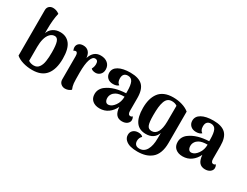

<svg xmlns="http://www.w3.org/2000/svg" viewBox="-86 -1369 2865 2230"><g transform="rotate(30 1346.5 -254.5)"><path d="M276.9 14.2Q210 14.2 151.6 -3.4Q93.3 -21 58.1 -51.8V-662.1Q58.1 -694.8 78.6 -713.9Q99.1 -732.9 130.9 -732.9Q175.8 -732.9 215.8 -703.1Q193.8 -612.8 193.8 -484.9V-431.2Q210.4 -478 249.5 -504.4Q288.6 -530.8 344.2 -530.8Q427.7 -530.8 474.9 -469.5Q522 -408.2 522 -276.9Q522 -136.7 462.4 -61.3Q402.8 14.2 276.9 14.2ZM194.8 -61Q226.1 -40 267.1 -40Q289.6 -40 306.9 -48.6Q324.2 -57.1 335.9 -73.7Q347.7 -90.3 355.5 -110.6Q363.3 -130.9 367.4 -158.9Q371.6 -187 373.3 -214.6Q375 -242.2 375 -276.9Q375 -373.5 360.1 -416.7Q345.2 -460 311 -460Q273.4 -460 246.6 -430.7Q219.7 -401.4 207.3 -354.2Q194.8 -307.1 194.8 -248Z M715.8 11.2Q682.6 11.2 659.2 -10Q635.7 -31.2 635.7 -66.9V-376Q635.7 -429.2 609.9 -429.2Q590.8 -429.2 583.5 -417Q570.8 -437.5 570.8 -460Q570.8 -491.7 592.3 -511.2Q613.8 -530.8 652.8 -530.8Q696.8 -530.8 723.6 -503.4Q750.5 -476.1 754.9 -421.9Q790 -530.8 886.7 -530.8Q944.8 -530.8 980.7 -500Q1016.6 -469.2 1016.6 -416Q1016.6 -377.4 992.7 -351.8Q968.8 -326.2 932.6 -325.2Q888.7 -325.2 869.6 -347.2Q887.7 -380.4 887.7 -416Q887.7 -467.8 846.7 -467.8Q811 -467.8 791.3 -408.7Q771.5 -349.6 771.5 -234.9Q771.5 -131.3 774.9 -94.2Q778.3 -57.1 794.4 -19Q762.7 10.3 715.8 11.2Z M1478 9.8Q1429.7 9.8 1402.3 -20.8Q1375 -51.3 1369.1 -121.1Q1341.3 -61.5 1292.2 -25.9Q1243.2 9.8 1177.2 9.8Q1118.2 9.8 1081.8 -21Q1045.4 -51.8 1045.4 -107.9Q1045.4 -142.6 1060.5 -171.1Q1075.7 -199.7 1102.3 -219.7Q1128.9 -239.7 1157.5 -253.4Q1186 -267.1 1220.2 -276.9Q1279.8 -293.9 1359.4 -297.9V-323.2Q1359.4 -407.2 1340.8 -446.5Q1322.3 -485.8 1276.4 -485.8Q1245.1 -485.8 1227.3 -468Q1209.5 -450.2 1209.5 -412.1Q1209.5 -357.9 1244.1 -337.9Q1220.2 -314 1171.4 -314Q1124 -314 1096.7 -340.6Q1069.3 -367.2 1069.3 -407.2Q1069.3 -466.3 1127 -498.5Q1184.6 -530.8 1284.2 -530.8Q1397 -530.8 1448.5 -480.2Q1500 -429.7 1500 -314V-145Q1500 -91.8 1533.2 -91.8Q1550.8 -91.8 1560.1 -105Q1573.2 -84 1573.2 -62Q1573.2 -31.7 1547.1 -11Q1521 9.8 1478 9.8ZM1249 -79.1Q1290 -83 1326.7 -133.8Q1363.3 -184.6 1363.3 -253.9Q1289.1 -253.9 1251.5 -231.9Q1226.1 -217.8 1211.2 -194.3Q1196.3 -170.9 1196.3 -142.1Q1196.3 -113.3 1209.5 -94.7Q1222.7 -76.2 1249 -79.1Z M1808.1 224.1Q1754.9 224.1 1713.4 213.1Q1671.9 202.1 1644.5 175.3Q1617.2 148.4 1617.2 108.9Q1617.2 70.8 1643.3 47.9Q1669.4 24.9 1710.9 24.9Q1755.4 24.9 1773.9 47.9Q1744.1 74.7 1744.1 117.2Q1744.1 147 1760.7 165Q1777.3 183.1 1812 183.1Q1873.5 183.1 1905.8 126.7Q1938 70.3 1938 -24.9Q1938 -76.2 1939 -100.1Q1903.3 -2 1791 -2Q1613.3 -2 1613.3 -249Q1613.3 -312.5 1626.7 -362.5Q1640.1 -412.6 1668.5 -451.2Q1696.8 -489.7 1744.9 -510.3Q1793 -530.8 1858.9 -530.8Q1923.8 -530.8 1980.7 -513.2Q2037.6 -495.6 2074.2 -464.8V-43.9Q2074.2 28.8 2054.4 81.8Q2034.7 134.8 1998 165.3Q1961.4 195.8 1914.6 210Q1867.7 224.1 1808.1 224.1ZM1759.3 -234.9Q1759.3 -139.2 1774.9 -102.1Q1790.5 -64.9 1833 -64.9Q1883.3 -64.9 1909.7 -112.8Q1936 -160.6 1937 -249L1938 -463.9Q1910.6 -484.9 1867.2 -484.9Q1835 -484.9 1813.7 -468.5Q1792.5 -452.1 1780.5 -418.5Q1768.6 -384.8 1763.9 -341.3Q1759.3 -297.9 1759.3 -234.9Z M2591.8 9.8Q2543.5 9.8 2516.1 -20.8Q2488.8 -51.3 2482.9 -121.1Q2455.1 -61.5 2406 -25.9Q2356.9 9.8 2291 9.8Q2231.9 9.8 2195.6 -21Q2159.2 -51.8 2159.2 -107.9Q2159.2 -142.6 2174.3 -171.1Q2189.5 -199.7 2216.1 -219.7Q2242.7 -239.7 2271.2 -253.4Q2299.8 -267.1 2334 -276.9Q2393.6 -293.9 2473.1 -297.9V-323.2Q2473.1 -407.2 2454.6 -446.5Q2436 -485.8 2390.1 -485.8Q2358.9 -485.8 2341.1 -468Q2323.2 -450.2 2323.2 -412.1Q2323.2 -357.9 2357.9 -337.9Q2334 -314 2285.2 -314Q2237.8 -314 2210.4 -340.6Q2183.1 -367.2 2183.1 -407.2Q2183.1 -466.3 2240.7 -498.5Q2298.3 -530.8 2397.9 -530.8Q2510.7 -530.8 2562.3 -480.2Q2613.8 -429.7 2613.8 -314V-145Q2613.8 -91.8 2647 -91.8Q2664.6 -91.8 2673.8 -105Q2687 -84 2687 -62Q2687 -31.7 2660.9 -11Q2634.8 9.8 2591.8 9.8ZM2362.8 -79.1Q2403.8 -83 2440.4 -133.8Q2477.1 -184.6 2477.1 -253.9Q2402.8 -253.9 2365.2 -231.9Q2339.8 -217.8 2325 -194.3Q2310.1 -170.9 2310.1 -142.1Q2310.1 -113.3 2323.2 -94.7Q2336.4 -76.2 2362.8 -79.1Z"/></g></svg>

Font: Arima
Style: Bold
Weight: 700
Designer: Joana Correia and Natanael Gama
Foundry: NDISCOVER
Version: Version 1.100;Glyphs 3.1.2 (3151)